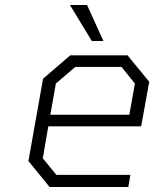

<svg xmlns="http://www.w3.org/2000/svg" viewBox="-20 -743 614 763"><path d="M345 -580 258 -723H326L391 -580ZM177 0 93 -103 151 -430 259 -523H487L573 -418L541 -241H172L150 -114L204 -48H498L490 0ZM180 -287H494L516 -411L463 -477H279L202 -411Z"/></svg>

Font: Tomorrow Light
Style: Italic
Weight: 300
Italic angle: -10°
Designer: Tony de Marco, Monica Rizzolli
Foundry: Just in Type
Version: Version 2.002